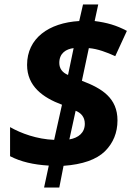

<svg xmlns="http://www.w3.org/2000/svg" viewBox="-20 -780 591 858"><path d="M245 58 264 -39C349 -45 411 -67 449 -104C486 -141 505 -187 505 -242C505 -342 436 -385 346 -419L377 -565C416 -562 458 -546 495 -529L547 -642C500 -667 458 -679 403 -686L419 -760H351L334 -686C198 -678 101 -609 101 -490C101 -395 171 -344 257 -312L222 -155C145 -158 74 -184 25 -212V-82C73 -57 130 -44 198 -40L177 58ZM284 -445C258 -456 245 -474 245 -499C245 -543 276 -561 309 -565ZM318 -285C341 -276 359 -258 359 -227C359 -187 331 -164 290 -157Z"/></svg>

Font: BC Sans
Style: Bold Italic
Weight: 700
Italic angle: -12°
Designer: Monotype Design Team
Province of B.C.
Foundry: Monotype Imaging Inc.
Version: Version 2.000;GOOG;noto-source:20170915:90ef993387c0